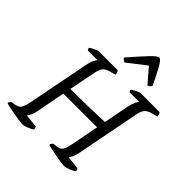

<svg xmlns="http://www.w3.org/2000/svg" viewBox="-263 -1120 1279 1279"><g transform="rotate(45 376.5 -480.0)"><path d="M159 0Q150 0 127 -3.5Q104 -7 76 -12Q48 -17 24.5 -22Q1 -27 -8 -31Q-7 -38 -2 -45Q3 -52 6 -54L34 -58Q53 -61 65 -69Q77 -77 84.5 -96.5Q92 -116 99 -152L182 -577Q188 -610 198 -630.5Q208 -651 215 -656H124Q121 -659 118.5 -663Q116 -667 116 -674Q122 -680 135 -687Q148 -694 161 -699Q174 -704 180 -704H357Q360 -701 364 -693Q368 -685 368 -673L322 -660Q291 -651 278.5 -633.5Q266 -616 258 -574L222 -393Q261 -393 306 -393.5Q351 -394 396 -395Q441 -396 479 -397.5Q517 -399 541 -400L575 -577Q583 -613 592.5 -632Q602 -651 608 -656H516Q514 -658 512 -663Q510 -668 510 -674Q517 -680 530 -687Q543 -694 555.5 -699Q568 -704 574 -704H751Q753 -701 757.5 -694.5Q762 -688 761 -673L715 -660Q688 -652 673.5 -636Q659 -620 651 -574L564 -127Q559 -103 550.5 -86Q542 -69 536 -63L629 -53Q631 -51 633.5 -44.5Q636 -38 636 -31Q619 -19 595 -9.5Q571 0 553 0Q544 0 520.5 -3.5Q497 -7 469.5 -12Q442 -17 418.5 -22Q395 -27 386 -31Q387 -39 391.5 -45Q396 -51 399 -54L428 -58Q448 -60 459.5 -68Q471 -76 478.5 -95.5Q486 -115 493 -152L529 -338H211L171 -128Q165 -102 156.5 -85.5Q148 -69 142 -63L236 -53Q238 -49 240 -43Q242 -37 242 -31Q226 -19 201.5 -9.5Q177 0 159 0ZM352 -772Q342 -777 335.5 -782.5Q329 -788 327 -794Q395 -872 436.5 -916Q478 -960 493 -960Q508 -960 533.5 -915.5Q559 -871 595 -794Q591 -789 585.5 -782Q580 -775 569 -772L482 -873Z"/></g></svg>

Font: Texturina Light
Style: Italic
Weight: 300
Italic angle: -11°
Designer: Guillermo Torres Carreño
Foundry: Omnibus-Type
Version: Version 1.002; ttfautohint (v1.8.3)